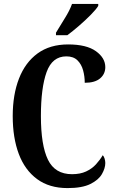

<svg xmlns="http://www.w3.org/2000/svg" viewBox="-20 -951 592 981"><path d="M325 10Q232 10 169.5 -36Q107 -82 76 -164.5Q45 -247 45 -358Q45 -467 77 -549.5Q109 -632 172 -678Q235 -724 328 -724Q422 -724 470 -689.5Q518 -655 518 -608Q518 -573 491.5 -550.5Q465 -528 413 -528Q413 -561 404.5 -592Q396 -623 375.5 -643Q355 -663 319 -663Q247 -663 218 -582.5Q189 -502 189 -358Q189 -209 225 -135Q261 -61 348 -61Q390 -61 420 -75Q450 -89 470.5 -111.5Q491 -134 505 -158Q511 -152 514.5 -140.5Q518 -129 518 -118Q518 -92 501 -62Q484 -32 442 -11Q400 10 325 10ZM266 -784Q286 -818 311 -857.5Q336 -897 348 -931H482V-921Q472 -904 444.5 -876Q417 -848 384 -819.5Q351 -791 324 -771H266Z"/></svg>

Font: Noto Serif ExtraCondensed
Style: Bold
Weight: 700
Width: 2
Designer: Monotype Design Team
Foundry: Monotype Imaging Inc.
Version: Version 2.014; ttfautohint (v1.8.4.7-5d5b)